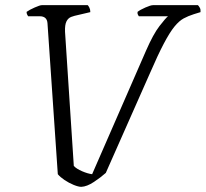

<svg xmlns="http://www.w3.org/2000/svg" viewBox="-20 -724 797 744"><path d="M295 0Q284 0 265.5 -7.5Q247 -15 230 -26.5Q213 -38 204 -49L164 -634Q162 -661 134 -661H89Q87 -664 85 -668Q83 -672 83 -678Q94 -686 114.5 -695Q135 -704 142 -704H320Q323 -701 326.5 -694Q330 -687 330 -677L283 -666Q268 -663 256 -658.5Q244 -654 237.5 -641Q231 -628 232 -601L266 -81Q276 -70 298 -60.5Q320 -51 337 -49L546 -528Q574 -592 598 -623Q622 -654 631 -661H518Q517 -663 514.5 -667Q512 -671 513 -678Q523 -686 543.5 -695Q564 -704 573 -704H747Q751 -700 754.5 -693.5Q758 -687 757 -677L731 -669Q709 -662 691.5 -652.5Q674 -643 656 -621Q638 -599 615 -555.5Q592 -512 560 -438L390 -54Q371 -37 344 -19Q317 -1 295 0Z"/></svg>

Font: Texturina 72pt 72pt ExtraLight
Style: Italic
Weight: 200
Italic angle: -11°
Designer: Guillermo Torres Carreño
Foundry: Omnibus-Type
Version: Version 1.002; ttfautohint (v1.8.3)